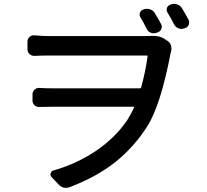

<svg xmlns="http://www.w3.org/2000/svg" viewBox="-20 -874 1040 966"><path d="M791 -752Q796.9 -740.2 791.5 -727.5Q786.1 -714.8 772.5 -710.9L764.6 -708Q751 -704.1 737.3 -710Q723.6 -715.8 717.8 -729.5Q704.1 -757.8 686.5 -787.1Q679.7 -797.9 684.1 -810.1Q688.5 -822.3 701.2 -826.2L707 -828.1Q721.7 -832 736.3 -826.7Q751 -821.3 758.8 -808.6Q776.4 -779.3 791 -752ZM225.6 -692.4H700.2Q723.6 -692.4 740.2 -693.4Q746.1 -693.4 752 -693.4Q782.2 -693.4 803.7 -680.7L823.2 -668Q835.9 -660.2 840.3 -645.5Q844.7 -630.9 840.8 -616.2Q839.8 -612.3 838.9 -609.4Q788.1 -342.8 719.7 -236.3Q652.3 -131.8 559.6 -58.1Q466.8 15.6 331.1 67.4Q320.3 71.3 310.5 71.3Q291 71.3 274.4 53.7L240.2 17.6Q231.4 8.8 234.9 -2.4Q238.3 -13.7 250 -16.6Q368.2 -50.8 463.9 -115.7Q559.6 -180.7 620.1 -269.5Q638.7 -298.8 654.3 -333Q656.2 -336.9 651.4 -336.9H240.2Q206.1 -336.9 178.7 -335.9Q164.1 -335 153.8 -344.2Q143.6 -353.5 143.6 -367.2V-399.4Q143.6 -413.1 153.8 -422.9Q164.1 -432.6 178.7 -431.6Q210.9 -429.7 237.3 -429.7H684.6Q689.5 -429.7 690.4 -434.6Q711.9 -513.7 722.7 -590.8Q722.7 -594.7 718.8 -594.7H225.6Q190.4 -594.7 152.3 -592.8Q138.7 -592.8 128.4 -602.1Q118.2 -611.3 118.2 -626V-664.1Q118.2 -678.7 128.4 -688Q138.7 -697.3 152.3 -696.3Q195.3 -692.4 225.6 -692.4ZM822.3 -811.5Q818.4 -818.4 818.4 -825.2Q818.4 -830.1 820.3 -835Q825.2 -846.7 836.9 -850.6L842.8 -852.5Q849.6 -854.5 856.4 -854.5Q864.3 -854.5 872.1 -851.6Q886.7 -846.7 895.5 -833Q912.1 -805.7 928.7 -774.4Q931.6 -767.6 931.6 -760.7Q931.6 -754.9 929.7 -749Q923.8 -736.3 911.1 -732.4L903.3 -730.5Q897.5 -728.5 891.6 -728.5Q883.8 -728.5 876 -732.4Q862.3 -738.3 855.5 -752Q840.8 -782.2 822.3 -811.5Z"/></svg>

Font: Gen Jyuu Gothic L Monospace Medium
Style: Regular
Weight: 500
Designer: [Source Han Sans]
Ryoko NISHIZUKA  (kana & ideographs); Paul D. Hunt (Latin, Greek & Cyrillic); Wenlong ZHANG  (bopomofo
Version: Version 1.002.20150607